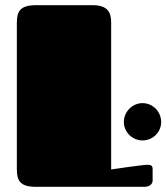

<svg xmlns="http://www.w3.org/2000/svg" viewBox="-20 -721 642 741"><path d="M45 -68C45 -23 58 0 119 0H537C559 0 569 -12 569 -24V-69C569 -82 562 -85 550 -85C529 -85 409 -67 409 -67C409 -297 409 -620 409 -620C409 -651 414 -701 338 -701H120C58 -701 45 -678 45 -633ZM458 -250C458 -211 491 -179 530 -179C570 -179 602 -211 602 -250C602 -290 570 -323 530 -323C491 -323 458 -290 458 -250Z"/></svg>

Font: Fascinate
Style: Regular
Weight: 900
Designer: Astigmatic (AOETI)
Foundry: Astigmatic (AOETI)
Version: Version 1.000